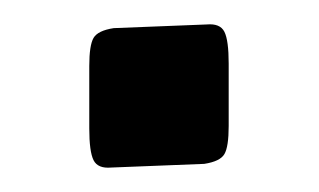

<svg xmlns="http://www.w3.org/2000/svg" viewBox="-20 -128 261 157"><path d="M71 9 147 6Q160 4 163.5 -2Q167 -8 167 -25V-76Q167 -95 163.5 -102Q160 -109 149 -108L73 -105Q60 -103 56.5 -97Q53 -91 53 -74V-23Q53 -4 56.5 3Q60 10 71 9Z"/></svg>

Font: Federant
Style: Regular
Weight: 400
Designer: Olexa M. Volochay, Alexei Vanyashin, Otto Ludwig Naegele
Foundry: Cyreal (www.cyreal.org)
Version: Version 1.011; ttfautohint (v1.4.1)